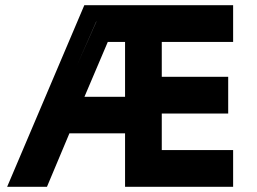

<svg xmlns="http://www.w3.org/2000/svg" viewBox="-20 -720 992 740"><path d="M7.5 0 305 -700H878.5V-558.5H603.5V-424H859.5V-282.5H603.5V-141.5H878.5V0H462V-206H247.5L161 0ZM351 -637 274 -462 351.5 -637ZM305.5 -347H462V-558.5H395.5Z"/></svg>

Font: Tourney Condensed Black
Style: Regular
Weight: 900
Width: 3
Designer: Tyler Finck
Foundry: Etcetera Type Co
Version: Version 1.010; ttfautohint (v1.8.3)